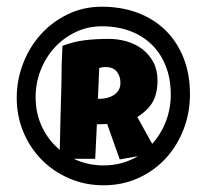

<svg xmlns="http://www.w3.org/2000/svg" viewBox="-20 -638 610 566"><path d="M540 -360.4Q540 -305.7 521.2 -256.8Q502.4 -208 468.8 -171.4Q435.1 -134.8 388.2 -113.3Q341.3 -91.8 285.2 -91.8Q231 -91.8 184.1 -112.1Q137.2 -132.3 102.8 -167.2Q68.4 -202.1 48.8 -249Q29.3 -295.9 29.3 -349.6Q29.3 -402.3 48.1 -450.9Q66.9 -499.5 100.3 -536.6Q133.8 -573.7 179.7 -595.9Q225.6 -618.2 280.3 -618.2Q338.4 -618.2 386.2 -600.1Q434.1 -582 468.3 -548.3Q502.4 -514.6 521.2 -467Q540 -419.4 540 -360.4ZM483.4 -359.4Q483.4 -405.3 469 -442.4Q454.6 -479.5 428 -505.9Q401.4 -532.2 363.8 -546.4Q326.2 -560.5 280.3 -560.5Q238.3 -560.5 202.4 -543.2Q166.5 -525.9 140.4 -497.1Q114.3 -468.3 99.6 -430.4Q85 -392.6 85 -351.6Q85 -303.7 104 -263.7Q123 -223.6 156.2 -196.3Q157.2 -245.1 158.4 -293.7Q159.7 -342.3 161.1 -391.6Q161.1 -447.3 164.1 -502.9Q197.8 -515.6 230.7 -519.5Q263.7 -523.4 299.8 -523.4Q327.6 -523.4 353.8 -515.9Q379.9 -508.3 399.9 -492.9Q419.9 -477.5 432.1 -454.6Q444.3 -431.6 444.3 -401.4Q444.3 -363.3 430.7 -338.4Q417 -313.5 384.8 -293L428.7 -213.9Q454.6 -242.7 469 -280Q483.4 -317.4 483.4 -359.4ZM197.3 -169.9Q237.8 -150.4 285.2 -150.4Q314 -150.4 339.4 -157.5Q364.7 -164.6 386.7 -177.7L333 -168L295.9 -272.5L265.6 -271.5L260.7 -169.9ZM335 -393.6Q335 -414.1 324 -427.2Q313 -440.4 291 -440.4Q281.2 -440.4 272.5 -437.5L268.6 -346.7H274.4Q285.2 -346.7 295.9 -349.4Q306.6 -352.1 315.4 -357.7Q324.2 -363.3 329.6 -372.1Q335 -380.9 335 -393.6Z"/></svg>

Font: Luckiest Guy RUS-BEL-UKR
Style: Regular
Weight: 400
Designer: Astigmatic (AOETI)
Foundry: Astigmatic (AOETI)
Version: Version 1.00 March 11, 2019, initial release